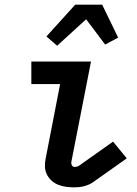

<svg xmlns="http://www.w3.org/2000/svg" viewBox="-20 -795 590 827"><path d="M300 12Q282 12 264 9.5Q246 7 230 0.5Q214 -6 201.5 -17.5Q189 -29 181.5 -44.5Q174 -60 173.5 -78Q173 -96 177 -114L239 -433H115V-530H372L287 -96Q286 -89 290 -82.5Q294 -76 301 -76Q305 -76 310 -77Q315 -78 320 -81L467 -185L526 -113L379 -9Q370 -3 360 1Q350 5 340 7.5Q330 10 320 11Q310 12 300 12ZM226 -598 180 -638 304 -775H420L489 -633L433 -603L351 -712Z"/></svg>

Font: Lode Term
Style: Bold Italic
Weight: 700
Italic angle: -11°
Monospace: yes
Designer: Belleve Invis
Foundry: Belleve Invis
Version: Version 29.2.0